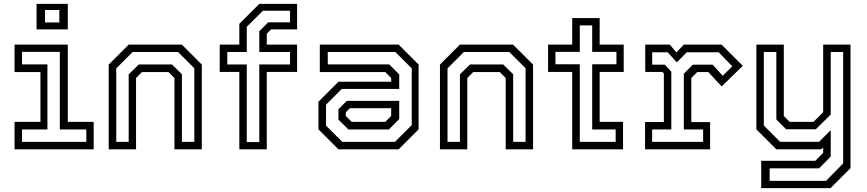

<svg xmlns="http://www.w3.org/2000/svg" viewBox="-20 -770 4468 990"><path d="M168.5 -618.5V-750H329.5V-618.5ZM212 -654H286V-718.5H212ZM55 0V-141.5H188.5V-398.5H55V-540H329.5V-141.5H463V0ZM93.5 -38.5H425V-102.5H288.5V-502.5H93.5V-438H224.5V-102.5H93.5Z M540.5 0V-437L643.5 -540H917.5L1020.5 -437V0H879.5V-368L849 -398.5H712L681.5 -368V0ZM579.5 -38.5H643.5V-386.5L695.5 -437.5H867L918 -387V-38.5H982V-418L898 -502H664L579.5 -417.5Z M1214 0V-399H1113V-540H1214V-647L1317 -750H1512V-618.5H1377.5L1355.5 -596V-540H1512V-399H1355.5V0ZM1252.5 -37.5H1317V-437.5H1475.5V-502H1317V-609L1363 -655H1475.5V-714.5H1335.5L1252.5 -632V-502H1152V-437.5H1252.5Z M1725 0 1622 -103V-245.5L1725 -348.5H1997V-368L1966.5 -398.5H1629V-540H2035.5L2138.5 -437V-103L2035.5 0ZM1776.5 -102.5 1725 -153.5V-206.5L1768.5 -250H2038.5V-156L1985 -102.5ZM1745 -38.5H2016.5L2103 -125V-417.5L2018.5 -502H1670V-438H1987L2038.5 -386.5V-311.5H1742.5L1661 -230.5V-122.5ZM1794 -141.5H1966.5L1997 -172V-212H1784L1763 -191V-172Z M2248.5 0V-437L2351.5 -540H2625.5L2728.5 -437V0H2587.5V-368L2557 -398.5H2420L2389.5 -368V0ZM2287.5 -38.5H2351.5V-386.5L2403.5 -437.5H2575L2626 -387V-38.5H2690V-418L2606 -502H2372L2287.5 -417.5Z M2930.5 0V-399H2806V-540H2930.5V-677H3072V-540H3196V-399H3072V-141.5H3192.5V0ZM2969.5 -38.5H3154.5V-102.5H3033.5V-438.5H3158.5V-502.5H3033.5V-639H2969.5V-502.5H2844V-438.5H2969.5Z M3306 0V-141H3403V-391.5L3395.5 -399H3307V-540H3433.5L3467.5 -500L3506 -540H3700.5L3810 -430.5L3701 -324.5L3632 -398.5H3575L3544.5 -368V-140.5H3641.5V0ZM3342.5 -38.5H3605.5V-102.5H3506V-390L3552.5 -436.5H3654.5L3706.5 -379.5L3756 -428L3685.5 -500.5H3521L3470 -448.5L3422.5 -500.5H3343V-436.5H3408L3441.5 -400V-102.5H3342.5Z M3983 0 3880 -103V-540H4021.5V-172L4052 -141.5H4174.5L4224.5 -191.5V-540H4365.5V97L4262.5 200H3905V59H4184L4224.5 18.5V-10L4214.5 0ZM3948.5 162.5H4239.5L4327.5 72.5V-502H4263.5V-179.5L4186.5 -103.5H4033.5L3983 -154V-502H3918.5V-123L4002 -39H4203.5L4263.5 -99V37L4203.5 98H3948.5Z"/></svg>

Font: Tourney
Style: Regular
Weight: 400
Designer: Tyler Finck
Foundry: Etcetera Type Co
Version: Version 1.015